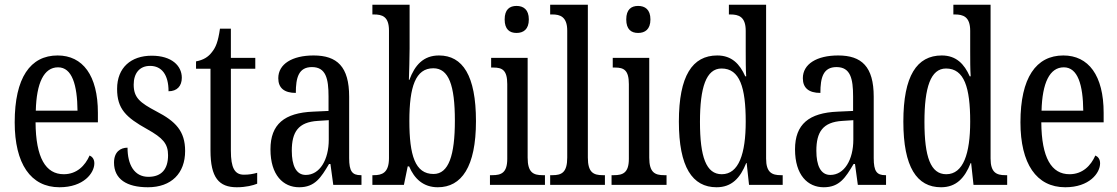

<svg xmlns="http://www.w3.org/2000/svg" viewBox="-20 -780 4714 810"><path d="M231 10C333 10 378 -50 378 -91C378 -109 369 -119 358 -124C339 -81 304 -45 249 -45C173 -45 131 -114 130 -264H393V-304C393 -462 329 -546 223 -546C108 -546 42 -452 42 -264C42 -90 109 10 231 10ZM307 -313H131C134 -430 165 -496 225 -496C284 -496 306 -422 307 -313Z M604 10C703 10 761 -49 761 -143C761 -227 721 -268 640 -310C570 -347 544 -368 544 -423C544 -470 568 -502 613 -502C662 -502 691 -465 691 -395C727 -395 747 -417 747 -452C747 -502 705 -545 620 -545C533 -545 474 -495 474 -405C474 -321 511 -285 601 -235C667 -198 689 -174 689 -125C689 -67 662 -34 606 -34C546 -34 518 -86 518 -157C489 -157 461 -140 461 -94C461 -24 515 10 604 10Z M979 10C1018 10 1048 2 1065 -5V-51C1047 -46 1031 -43 1009 -43C970 -43 954 -72 954 -144V-490H1057V-536H954V-659H908C900 -603 890 -580 874 -560C858 -539 838 -527 807 -521V-490H868V-145C868 -30 904 10 979 10Z M1242 10C1309 10 1334 -31 1368 -88H1374L1386 0H1505V-41H1502C1466 -41 1453 -57 1453 -113V-372C1453 -499 1402 -546 1303 -546C1213 -546 1154 -510 1154 -450C1154 -409 1179 -388 1228 -388C1228 -453 1240 -497 1296 -497C1355 -497 1366 -448 1366 -373V-312L1301 -309C1180 -304 1121 -256 1121 -150C1121 -41 1175 10 1242 10ZM1270 -42C1229 -42 1211 -82 1211 -144C1211 -223 1238 -265 1321 -270L1367 -273V-191C1367 -106 1329 -42 1270 -42Z M1827 10C1927 10 1988 -76 1988 -269C1988 -461 1932 -546 1832 -546C1766 -546 1730 -505 1707 -443H1705C1706 -474 1708 -539 1708 -575V-760H1551V-719H1557C1592 -719 1621 -711 1621 -651V-113C1621 -50 1591 -41 1557 -41H1551V0H1684L1700 -78H1706C1728 -26 1766 10 1827 10ZM1809 -46C1731 -46 1707 -125 1707 -270C1707 -414 1733 -492 1808 -492C1873 -492 1899 -421 1899 -271C1899 -125 1873 -46 1809 -46Z M2159 -641C2188 -641 2211 -656 2211 -698C2211 -740 2188 -755 2159 -755C2130 -755 2109 -740 2109 -698C2109 -656 2130 -641 2159 -641ZM2047 0H2279V-41H2269C2230 -41 2206 -52 2206 -115V-536H2052V-495H2062C2099 -495 2120 -484 2120 -425V-110C2120 -51 2095 -41 2057 -41H2047Z M2301 0H2532V-41H2523C2484 -41 2460 -52 2460 -115V-760H2301V-719H2311C2342 -719 2373 -710 2373 -651V-115C2373 -52 2349 -41 2311 -41H2301Z M2672 -641C2701 -641 2724 -656 2724 -698C2724 -740 2701 -755 2672 -755C2643 -755 2622 -740 2622 -698C2622 -656 2643 -641 2672 -641ZM2560 0H2792V-41H2782C2743 -41 2719 -52 2719 -115V-536H2565V-495H2575C2612 -495 2633 -484 2633 -425V-110C2633 -51 2608 -41 2570 -41H2560Z M3003 10C3067 10 3103 -29 3128 -92H3130L3140 0H3282V-41H3274C3237 -41 3212 -52 3212 -111V-760H3055V-719H3061C3096 -719 3126 -710 3126 -650V-563C3126 -526 3126 -489 3128 -458H3124C3101 -510 3067 -546 3006 -546C2901 -546 2844 -460 2844 -267C2844 -75 2901 10 3003 10ZM3025 -45C2959 -45 2933 -118 2933 -266C2933 -411 2959 -491 3024 -491C3101 -491 3126 -411 3126 -267C3126 -132 3097 -45 3025 -45Z M3455 10C3522 10 3547 -31 3581 -88H3587L3599 0H3718V-41H3715C3679 -41 3666 -57 3666 -113V-372C3666 -499 3615 -546 3516 -546C3426 -546 3367 -510 3367 -450C3367 -409 3392 -388 3441 -388C3441 -453 3453 -497 3509 -497C3568 -497 3579 -448 3579 -373V-312L3514 -309C3393 -304 3334 -256 3334 -150C3334 -41 3388 10 3455 10ZM3483 -42C3442 -42 3424 -82 3424 -144C3424 -223 3451 -265 3534 -270L3580 -273V-191C3580 -106 3542 -42 3483 -42Z M3950 10C4014 10 4050 -29 4075 -92H4077L4087 0H4229V-41H4221C4184 -41 4159 -52 4159 -111V-760H4002V-719H4008C4043 -719 4073 -710 4073 -650V-563C4073 -526 4073 -489 4075 -458H4071C4048 -510 4014 -546 3953 -546C3848 -546 3791 -460 3791 -267C3791 -75 3848 10 3950 10ZM3972 -45C3906 -45 3880 -118 3880 -266C3880 -411 3906 -491 3971 -491C4048 -491 4073 -411 4073 -267C4073 -132 4044 -45 3972 -45Z M4474 10C4576 10 4621 -50 4621 -91C4621 -109 4612 -119 4601 -124C4582 -81 4547 -45 4492 -45C4416 -45 4374 -114 4373 -264H4636V-304C4636 -462 4572 -546 4466 -546C4351 -546 4285 -452 4285 -264C4285 -90 4352 10 4474 10ZM4550 -313H4374C4377 -430 4408 -496 4468 -496C4527 -496 4549 -422 4550 -313Z"/></svg>

Font: Noto Serif Lao ExtCond
Style: Regular
Weight: 400
Width: 2
Designer: Monotype Design Team
Foundry: Monotype Imaging Inc.
Version: Version 2.004